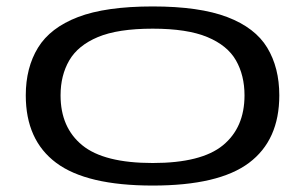

<svg xmlns="http://www.w3.org/2000/svg" viewBox="-20 -566 948 596"><path d="M60 -270Q60 -356 98 -418Q136 -480 222 -513Q308 -546 454 -546Q599 -546 685.5 -513Q772 -480 809.5 -418Q847 -356 847 -270Q847 -131 753 -60.5Q659 10 454 10Q249 10 154.5 -60.5Q60 -131 60 -270ZM168 -270Q168 -170 235.5 -115Q303 -60 454 -60Q605 -60 672 -115Q739 -170 739 -270Q739 -332 712.5 -378.5Q686 -425 623.5 -451Q561 -477 454 -477Q346 -477 284 -451Q222 -425 195 -378.5Q168 -332 168 -270Z"/></svg>

Font: Georama ExtraExtended
Style: Regular
Weight: 400
Width: 8
Designer: Jean-Baptiste Levee
Foundry: Production Type
Version: Version 1.000